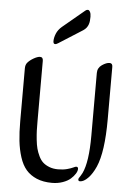

<svg xmlns="http://www.w3.org/2000/svg" viewBox="-64 -1033 754 1095"><g transform="rotate(5 313.0 -485.5)"><path d="M561 -673.8V-374Q561 -186.5 522.9 -100.1Q503.9 -57.1 479.5 -32.5Q455.1 -7.8 434.1 -7.8Q423.8 -7.8 423.8 -18.1Q423.8 -22 426.8 -26.6Q429.7 -31.2 435.3 -39.6Q440.9 -47.9 444.8 -56.2Q476.1 -121.1 476.1 -272V-631.8Q476.1 -661.1 500.7 -678Q525.4 -694.8 543.9 -694.8Q561 -694.8 561 -673.8ZM163.1 -673.8V-328.1Q163.1 -296.4 163.8 -274.2Q164.6 -252 167.7 -222.2Q170.9 -192.4 176.3 -172.1Q181.6 -151.9 192.1 -129.9Q202.6 -107.9 217 -95Q231.4 -82 253.4 -73.5Q275.4 -64.9 303.2 -64.9Q332.5 -64.9 355 -71Q377.4 -77.1 389.4 -83Q401.4 -88.9 405.8 -88.9Q417 -88.9 417 -77.1Q417 -64.9 407.7 -49.8Q398.4 -34.7 381.8 -19.8Q365.2 -4.9 336.9 5.1Q308.6 15.1 275.9 15.1Q225.1 15.1 187.7 -0.7Q150.4 -16.6 127 -43.9Q103.5 -71.3 89.6 -114.7Q75.7 -158.2 70.3 -206.8Q64.9 -255.4 64.9 -319.8V-622.1Q64.9 -642.6 75.2 -654.8Q87.9 -669.9 109.9 -682.4Q131.8 -694.8 146 -694.8Q163.1 -694.8 163.1 -673.8ZM377.9 -978.5Q383.8 -983.4 387.5 -984.6Q391.1 -985.8 394 -985.8Q400.9 -985.8 406.5 -975.8Q412.1 -965.8 412.1 -947.8Q412.1 -935.1 410.9 -923.8Q409.7 -912.6 406 -902.6Q402.3 -892.6 395.5 -883.8Q388.7 -875 377.4 -867.7L241.2 -781.2Q235.4 -777.3 231.4 -776.1Q227.5 -774.9 225.1 -774.9Q218.8 -774.9 216.3 -779.5Q213.9 -784.2 213.9 -791Q213.9 -811 223.4 -834.2Q232.9 -857.4 254.9 -876Z"/></g></svg>

Font: SirinStencil
Style: Regular
Weight: 400
Designer: Olga Karpushina (okarpush@gmail.com)
Foundry: Cyreal (www.cyreal.org)
Version: Version 1.002